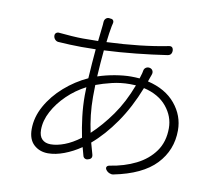

<svg xmlns="http://www.w3.org/2000/svg" viewBox="-87 -889 1174 1030"><g transform="rotate(10 500.0 -373.5)"><path d="M630 -455 598 -456Q547 -456 499.5 -444.5Q452 -433 415 -419L414 -355Q414 -304 419.5 -255.5Q425 -207 435 -162Q492 -215 543 -287Q594 -359 630 -455ZM688 -560Q699 -557 703.5 -547.5Q708 -538 704 -527Q704 -526 702 -521Q700 -516 699 -513L690 -487Q788 -464 841 -400Q894 -336 894 -256Q894 -148 821 -71Q748 6 593 37Q583 39 571.5 34Q560 29 553 19Q547 10 550.5 3Q554 -4 565 -6Q644 -18 707 -49.5Q770 -81 807 -133Q844 -185 844 -259Q844 -323 800.5 -376Q757 -429 675 -448Q632 -338 573 -253Q514 -168 447 -111L464 -50Q471 -26 447 -20Q437 -16 428.5 -20.5Q420 -25 418 -35L406 -79Q362 -49 315.5 -31.5Q269 -14 228 -14Q182 -14 151 -42.5Q120 -71 120 -127Q120 -192 154.5 -254Q189 -316 246.5 -366.5Q304 -417 372 -448Q374 -489 377.5 -530Q381 -571 384 -608L306 -607Q278 -607 243 -608.5Q208 -610 179 -612Q169 -613 161.5 -621Q154 -629 153 -640Q152 -651 159.5 -657Q167 -663 178 -661Q207 -658 244.5 -655.5Q282 -653 306 -653L389 -654L399 -745Q399 -749 399.5 -754.5Q400 -760 400 -761Q401 -772 408.5 -779Q416 -786 427 -785L433 -784Q444 -784 448.5 -777.5Q453 -771 451 -762Q450 -758 449.5 -755.5Q449 -753 447 -745Q440 -709 434 -656Q622 -664 767 -693Q790 -698 792 -673Q792 -647 768 -644Q688 -632 601 -623Q514 -614 428 -610Q425 -577 422 -540Q419 -503 417 -466Q462 -481 510 -489Q558 -497 596 -497Q620 -497 643 -495L652 -525L655 -540Q657 -551 666.5 -557Q676 -563 688 -560ZM370 -399Q314 -370 269 -326.5Q224 -283 197 -232.5Q170 -182 170 -132Q170 -98 187 -81Q204 -64 234 -64Q268 -64 309 -79.5Q350 -95 394 -128Q383 -181 376 -238.5Q369 -296 369 -354Z"/></g></svg>

Font: Chiron GoRound TC L
Style: Regular
Weight: 300
Designer: Ryoko NISHIZUKA 西塚涼子 (kana, bopomofo & ideographs); Paul D. Hunt (Latin, Greek & Cyrillic); Sandoll Communications 산돌커뮤니
Foundry: Adobe
Version: Version 1.000;hotconv 1.1.1;makeotfexe 2.6.0